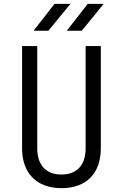

<svg xmlns="http://www.w3.org/2000/svg" viewBox="-20 -970 640 1000"><path d="M232 -810 347 -950H264L155 -810ZM406 -810 520 -950H437L328 -810ZM300 10C432 10 505 -69 505 -197V-730H426V-197C426 -113 383 -61 300 -61C217 -61 174 -113 174 -197V-730H95V-197C95 -70 169 10 300 10Z"/></svg>

Font: Tekne LDO Light
Style: Regular
Weight: 300
Monospace: yes
Designer: Alessio Laiso, Mario Rullo, Paolo Rosset
Foundry: Alessio Laiso
Version: Version 1.000;hotconv 1.0.109;makeotfexe 2.5.65596